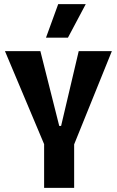

<svg xmlns="http://www.w3.org/2000/svg" viewBox="-20 -907 564 927"><path d="M193 0V-211L4 -660H175L266 -299H275L360 -660H520L338 -210V0ZM308 -725H202L261 -887H394Z"/></svg>

Font: Bricolage Grotesque 10pt Condensed Bricolage Grotesque 10pt Condensed Regular
Style: Bold
Weight: 700
Width: 3
Designer: Mathieu Triay
Foundry: Atelier Triay
Version: Version 1.000; ttfautohint (v1.8.4.7-5d5b);gftools[0.9.32]